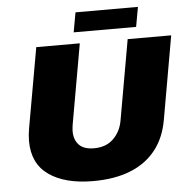

<svg xmlns="http://www.w3.org/2000/svg" viewBox="-57 -902 949 971"><g transform="rotate(-5 417.0 -417.0)"><path d="M378 12Q235 12 153 -45.5Q71 -103 71 -218Q71 -233 72.5 -249Q74 -265 77 -282L149 -688H370L298 -280Q297 -272 296 -264Q295 -256 295 -248Q295 -205 319.5 -179Q344 -153 396 -153Q457 -153 494 -189Q531 -225 541 -280L613 -688H834L760 -267Q744 -174 694 -112Q644 -50 564.5 -19Q485 12 378 12ZM344 -746 362 -846H679L661 -746Z"/></g></svg>

Font: Archivo SemiBold Black
Style: Italic
Weight: 900
Italic angle: -10°
Version: Version 2.001